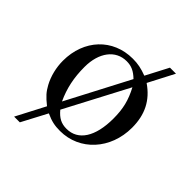

<svg xmlns="http://www.w3.org/2000/svg" viewBox="-189 -659 879 879"><g transform="rotate(45 250.0 -219.5)"><path d="M340 -366C369 -311 380 -267 380 -203C380 -86 336 -18 261 -18C227 -18 204 -30 179 -60ZM158 -92C131 -150 119 -207 119 -277C119 -370 166 -432 237 -432C268 -432 290 -422 317 -396ZM437 -551H398L341 -442C306 -455 282 -460 249 -460C120 -460 29 -363 29 -227C29 -183 40 -138 60 -101C76 -72 89 -57 125 -28L52 112H89L154 -11C189 5 212 10 247 10C374 10 470 -95 470 -234C470 -318 439 -380 372 -426Z"/></g></svg>

Font: XITS
Style: Regular
Weight: 400
Designer: MicroPress Inc., with final additions and corrections provided by Coen Hoffman, Elsevier (retired)
Version: Version 1.302